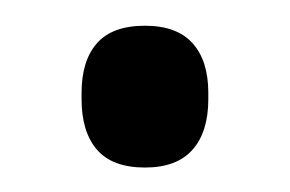

<svg xmlns="http://www.w3.org/2000/svg" viewBox="-20 -124 231 153"><path d="M95.5 9.5Q69.5 9.5 57.2 -4.8Q45 -19 45 -45V-50Q45 -75.5 57.2 -89.5Q69.5 -103.5 95.5 -103.5Q121 -103.5 133.5 -89.5Q146 -75.5 146 -50V-45Q146 -19 133.5 -4.8Q121 9.5 95.5 9.5Z"/></svg>

Font: Anek Latin Medium
Style: Regular
Weight: 400
Version: Version 1.003